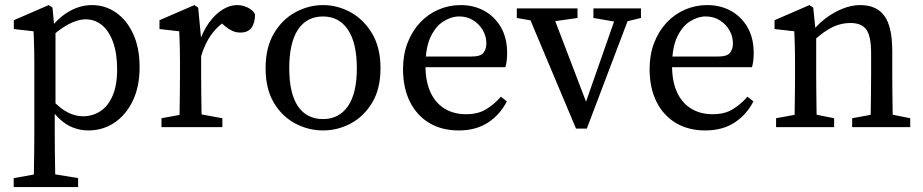

<svg xmlns="http://www.w3.org/2000/svg" viewBox="-20 -508 3686 767"><path d="M447.9 -230.7Q447.9 -295.3 431.6 -339.9Q415.4 -384.5 387.2 -407.7Q359.1 -430.8 322.5 -430.8Q304.1 -430.8 280.5 -422.9Q257 -414.9 228.5 -395.9Q200 -376.8 164.2 -341.8L155.2 -359.8Q199.2 -426.6 247.3 -457.1Q295.5 -487.7 347.4 -487.7Q400.5 -487.7 443.5 -457.7Q486.6 -427.8 512.2 -372.2Q537.7 -316.7 537.7 -239.3Q537.7 -162.1 510.5 -105.5Q483.4 -48.9 437.2 -17.9Q391.1 13.1 332.2 13.1Q301.4 13.1 270.7 1.3Q240 -10.5 211.2 -39.4Q182.4 -68.2 155.6 -120.2L164.6 -136.3Q203.2 -87.7 239.1 -65.6Q275 -43.6 312 -43.6Q349.5 -43.6 380.5 -63.5Q411.5 -83.4 429.7 -125.2Q447.9 -166.9 447.9 -230.7ZM171.1 183.6 292 203.6V239.3H34.7V203.6L146.7 183.6ZM117.1 28.4V-257.6Q117.1 -285.6 116.6 -306Q116.1 -326.3 115.6 -344.7Q115.1 -363 114.1 -383L35.2 -392V-427.3L174.6 -487.7L189.7 -477.7L197.6 -393.1L201.7 -390.4V-78.2L198.7 -71.9V26.5Q198.7 61.4 199.2 96.8Q199.7 132.3 200.2 168Q200.7 203.7 201.7 239.3H114.1Q115.1 203.7 115.6 168.5Q116.1 133.2 116.6 98.3Q117.1 63.3 117.1 28.4Z M696 0Q697 -23 697.5 -60.5Q698 -98 698.5 -138.5Q699 -179 699 -210V-257.7Q699 -285.7 698.5 -306Q698 -326.4 697.5 -344.7Q697 -363 696 -383L617.1 -392V-427.3L756.6 -487.7L771.7 -477.6L783.5 -352.7V-210Q783.5 -179 784 -138.5Q784.5 -98 785 -60.5Q785.5 -23 786.5 0ZM625.1 0V-35.7L734.3 -55.7H759.1L868.3 -35.7V0ZM741.6 -278.2V-344.8H799.6L775.3 -336.7Q790.9 -384.5 815.4 -417.9Q839.8 -451.4 868.9 -469.5Q898 -487.7 927 -487.7Q949.6 -487.7 969.9 -477.7Q990.1 -467.7 998.9 -451.4Q998.8 -416.2 984.5 -397Q970.2 -377.9 940.2 -377.9Q922.9 -377.9 908.1 -384.7Q893.4 -391.5 879.2 -403.2L852.1 -427L900.6 -435.6Q855.7 -411.9 827 -373.5Q798.2 -335.1 781.6 -277.8Z M1270.5 13.1Q1212.3 13.1 1159.5 -14.7Q1106.8 -42.5 1073.9 -97.7Q1041 -152.9 1041 -235.5Q1041 -318.2 1074.1 -374.2Q1107.1 -430.3 1159.9 -459Q1212.7 -487.7 1270.5 -487.7Q1328.3 -487.7 1380.6 -459Q1432.9 -430.3 1466.5 -374.3Q1500 -318.2 1500 -235.5Q1500 -152.8 1466.6 -97.6Q1433.2 -42.4 1381 -14.6Q1328.7 13.1 1270.5 13.1ZM1270.5 -32.3Q1334.2 -32.3 1369.8 -83.6Q1405.5 -135 1405.5 -235.4Q1405.5 -336.7 1369.8 -389.5Q1334.2 -442.2 1270.5 -442.2Q1204.9 -442.2 1170.2 -389.5Q1135.5 -336.7 1135.5 -235.4Q1135.5 -135 1170.2 -83.6Q1204.9 -32.3 1270.5 -32.3Z M1819.7 -487.7Q1872.5 -487.7 1914.3 -464.9Q1956 -442.1 1981 -399.3Q2005.9 -356.5 2005.9 -295.5Q2005.9 -278.5 2004 -264.2Q2002 -249.8 1999 -239.6H1628.7V-282.2H1863.9Q1899.9 -282.2 1911.4 -297.2Q1922.9 -312.2 1922.9 -333.9Q1922.9 -363.2 1908.7 -387.5Q1894.5 -411.8 1870.1 -427.1Q1845.6 -442.3 1814.4 -442.3Q1783.1 -442.3 1751.9 -422.9Q1720.6 -403.5 1700.2 -360.6Q1679.7 -317.7 1679.7 -245.7Q1679.7 -182.8 1699.6 -139.6Q1719.5 -96.3 1756.2 -74Q1792.8 -51.7 1842.1 -51.7Q1889.7 -51.7 1922 -71.5Q1954.3 -91.2 1981 -121.7L2004.7 -102.9Q1977.5 -49.6 1929.2 -18.2Q1880.9 13.1 1812.6 13.1Q1745.3 13.1 1695.4 -16.4Q1645.5 -46 1617.8 -101.1Q1590 -156.3 1590 -232.5Q1590 -289.9 1608.2 -336.9Q1626.4 -383.9 1658.2 -417.9Q1690 -451.8 1731.8 -469.7Q1773.6 -487.7 1819.7 -487.7Z M2469.8 -419.2H2449.7L2350.6 -436.2V-474.5H2540.5V-436.2ZM2079.1 -474.5H2178.6L2333.1 -70.5L2290.7 -15.2L2451.5 -474.5H2506.4L2324.2 5.8H2281.1ZM2166.9 -419.1H2142.2L2044.6 -436.2V-474.5H2287.1V-436.2Z M2804.7 -487.7Q2857.5 -487.7 2899.3 -464.9Q2941 -442.1 2966 -399.3Q2990.9 -356.5 2990.9 -295.5Q2990.9 -278.5 2989 -264.2Q2987 -249.8 2984 -239.6H2613.7V-282.2H2848.9Q2884.9 -282.2 2896.4 -297.2Q2907.9 -312.2 2907.9 -333.9Q2907.9 -363.2 2893.7 -387.5Q2879.5 -411.8 2855.1 -427.1Q2830.6 -442.3 2799.4 -442.3Q2768.1 -442.3 2736.9 -422.9Q2705.6 -403.5 2685.2 -360.6Q2664.7 -317.7 2664.7 -245.7Q2664.7 -182.8 2684.6 -139.6Q2704.5 -96.3 2741.2 -74Q2777.8 -51.7 2827.1 -51.7Q2874.7 -51.7 2907 -71.5Q2939.3 -91.2 2966 -121.7L2989.7 -102.9Q2962.5 -49.6 2914.2 -18.2Q2865.9 13.1 2797.6 13.1Q2730.3 13.1 2680.4 -16.4Q2630.5 -46 2602.8 -101.1Q2575 -156.3 2575 -232.5Q2575 -289.9 2593.2 -336.9Q2611.4 -383.9 2643.2 -417.9Q2675 -451.8 2716.8 -469.7Q2758.6 -487.7 2804.7 -487.7Z M3243.5 0H3153Q3154 -23 3154.5 -60.5Q3155 -98 3155.5 -138.5Q3156 -179 3156 -210V-257.6Q3156 -285.6 3155.5 -306Q3155 -326.3 3154.5 -344.7Q3154 -363 3153 -383L3074.1 -392V-427.3L3213.6 -487.7L3228.7 -477.6L3240.5 -361.9V-210Q3240.5 -179 3241 -138.5Q3241.5 -98 3242 -60.5Q3242.5 -23 3243.5 0ZM3212.5 -55.7 3312.2 -35.7V0H3080.3V-35.7L3189.3 -55.7ZM3493.1 -55.7H3516.3L3616.2 -35.7V0H3384.2V-35.7ZM3416.4 -487.7Q3481.4 -487.7 3512.9 -444.7Q3544.4 -401.7 3544.4 -303.4V-210Q3544.4 -178 3544.9 -137.5Q3545.4 -97 3545.9 -60Q3546.4 -23 3547.4 0H3456.9Q3457.9 -23 3458.4 -60Q3458.9 -97 3459.4 -137.5Q3459.9 -178 3459.9 -210V-295.2Q3459.9 -364 3440.7 -390Q3421.6 -416.1 3377.5 -416.1Q3352.9 -416.1 3330 -409.1Q3307.1 -402 3283.2 -386.9Q3259.4 -371.8 3230.9 -346.9H3209.1V-393H3261.1L3218.4 -374.4Q3243 -407.5 3275.5 -432.7Q3307.9 -457.9 3344.6 -472.8Q3381.4 -487.7 3416.4 -487.7Z"/></svg>

Font: Adobe Variable Font Prototype
Style: Regular
Weight: 389
Designer: Frank Grießhammer
Foundry: Adobe
Version: Version 1.004;hotconv 1.0.113;makeotfexe 2.5.65598